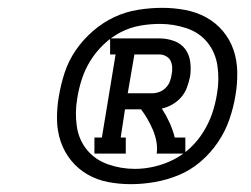

<svg xmlns="http://www.w3.org/2000/svg" viewBox="-20 -920 640 490"><path d="M221 -528V-569H240L275 -781H261V-822H387Q406 -822 424 -815.5Q442 -809 452.5 -795Q463 -781 465.5 -762Q468 -743 465 -724Q462 -710 457 -696.5Q452 -683 442.5 -672Q433 -661 420 -653.5Q407 -646 393 -643Q404 -626 412.5 -607.5Q421 -589 426 -569H453V-528H380Q382 -544 379 -559.5Q376 -575 370 -589Q364 -603 356.5 -616Q349 -629 340 -641H299L288 -569H301V-528ZM369 -682Q378 -682 387 -685.5Q396 -689 403 -696Q410 -703 413.5 -712Q417 -721 418 -730Q420 -739 419.5 -748Q419 -757 415.5 -764.5Q412 -772 404 -776.5Q396 -781 387 -781H323L306 -682ZM314 -450Q284 -450 255.5 -455.5Q227 -461 203 -475Q179 -489 161.5 -510.5Q144 -532 135 -558.5Q126 -585 125.5 -614.5Q125 -644 130 -673Q135 -704 145 -734.5Q155 -765 173.5 -792Q192 -819 217.5 -841Q243 -863 272 -876.5Q301 -890 332.5 -895Q364 -900 394 -900Q424 -900 453 -894.5Q482 -889 506.5 -875.5Q531 -862 549 -840.5Q567 -819 576 -792.5Q585 -766 585.5 -736Q586 -706 581 -677Q576 -646 565.5 -615.5Q555 -585 536.5 -557.5Q518 -530 492.5 -508Q467 -486 437 -473.5Q407 -461 375.5 -455.5Q344 -450 314 -450ZM324 -489Q349 -489 374.5 -495Q400 -501 423.5 -513Q447 -525 466.5 -543.5Q486 -562 500 -585Q514 -608 522 -632Q530 -656 534 -682Q540 -717 535 -751.5Q530 -786 509.5 -811.5Q489 -837 456 -848Q423 -859 388 -859Q363 -859 337.5 -854.5Q312 -850 288.5 -838Q265 -826 245 -807Q225 -788 211 -765.5Q197 -743 189 -718.5Q181 -694 177 -668Q171 -633 176 -598Q181 -563 202 -537.5Q223 -512 256 -500.5Q289 -489 324 -489Z"/></svg>

Font: Iosevka Curly Slab MdEx
Style: Italic
Weight: 500
Width: 7
Italic angle: -9°
Monospace: yes
Designer: Belleve Invis
Foundry: Belleve Invis
Version: Version 11.0.0; ttfautohint (v1.8.3)